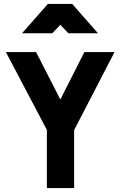

<svg xmlns="http://www.w3.org/2000/svg" viewBox="-20 -954 611 974"><path d="M356 -293.9V0H217.8V-294.9L9.8 -689.9H163.1L286.1 -449.2L408.2 -689.9H561ZM91.8 -785.2 223.1 -934.1H346.2L477.1 -785.2H327.1L286.1 -828.1L245.1 -785.2Z"/></svg>

Font: TitilliumText25L
Style: 999 wt
Weight: 900
Designer: Accademia di Belle Arti di Urbino and others
Foundry: Accademia di Belle Arti di Urbino and others.
Version: Version 25.000